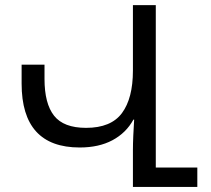

<svg xmlns="http://www.w3.org/2000/svg" viewBox="-20 -734 827 754"><path d="M754.9 -76.2V0H502V-145Q502 -168.9 503.4 -200.9Q504.9 -232.9 506.8 -264.2H503.9Q475.1 -211.9 421.6 -183.3Q368.2 -154.8 293 -154.8Q64.9 -154.8 64.9 -405.8V-480H154.8V-423.8Q154.8 -327.1 192.4 -279.5Q230 -231.9 317.9 -231.9Q416 -231.9 459 -290Q502 -348.1 502 -457V-713.9H591.8V-76.2Z"/></svg>

Font: Kurinto Seri
Style: Regular
Weight: 400
Designer: Kurinto was developed by Clint Goss from a range of fonts that are compatible with the SIL Open Font License Version 1.1
Foundry: Clinton F. Goss
Version: Version 2.196; July 25, 2020